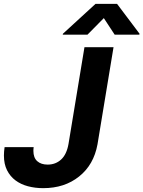

<svg xmlns="http://www.w3.org/2000/svg" viewBox="-45 -974 749 1004"><path d="M683.6 -792.6H554.7L497.9 -879.3L412.3 -792.6H283L284.1 -797.6L454.5 -953.8H567.1L684.7 -797.6ZM180.8 9.9Q138.5 9.9 101.2 0Q63.9 -9.9 36 -30.7Q8.2 -51.5 -8.2 -83.8Q-24.5 -116.1 -24.5 -160.9Q-24.5 -171.2 -23.6 -182.2Q-22.7 -193.2 -21 -204.5H131Q130.3 -199.6 130 -194.8Q129.6 -190 129.6 -185.4Q129.6 -149.1 149.7 -131.2Q169.7 -113.3 204.2 -113.3Q245.7 -113.3 274.7 -139.9Q303.6 -166.5 313.2 -221.2L396.7 -727.3H548.7L464.8 -219.1Q445.3 -112.2 368.6 -51.1Q292.6 9.9 180.8 9.9Z"/></svg>

Font: Linik Sans
Style: Bold Italic
Weight: 700
Italic angle: 9°
Designer: Fonts by Rasmus Andersson / Changes by Cristiano Sobral with parts from Marc Monis
Foundry: rsms
Version: Version 3.020; ttfautohint (v1.6)